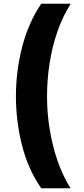

<svg xmlns="http://www.w3.org/2000/svg" viewBox="-20 -852 452 1037"><path d="M203 165Q133 65 99.5 -65Q66 -195 66 -333Q66 -467 99.5 -598Q133 -729 203 -832H362Q318 -762 289.5 -679.5Q261 -597 247.5 -508Q234 -419 234 -331Q234 -244 248 -156Q262 -68 290 14Q318 96 361 165Z"/></svg>

Font: Noto Sans Devanagari UI Black
Style: Regular
Weight: 900
Designer: Jelle Bosma - Monotype Design Team
Foundry: Monotype Imaging Inc.
Version: Version 2.003; ttfautohint (v1.8.4.7-5d5b)